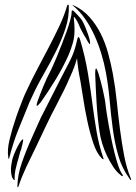

<svg xmlns="http://www.w3.org/2000/svg" viewBox="-20 -753 577 815"><path d="M32 -75Q35 -87 41.5 -102.5Q48 -118 55 -131.5Q62 -145 68.5 -154Q75 -163 78 -161Q79 -161 78 -156Q77 -151 76 -144.5Q75 -138 73 -132Q71 -126 71 -123Q65 -108 62 -94.5Q59 -81 54 -66Q49 -48 45.5 -31.5Q42 -15 42 4Q42 6 42.5 9Q43 12 41 11Q38 11 35 6Q32 1 31 -1Q27 -14 26.5 -30.5Q26 -47 32 -75ZM384 -440Q384 -443 384.5 -452.5Q385 -462 388 -462Q390 -463 393 -454.5Q396 -446 398 -441Q402 -428 407 -409.5Q412 -391 416.5 -371.5Q421 -352 424.5 -333Q428 -314 429 -300Q430 -293 433 -272.5Q436 -252 441 -224Q446 -196 452.5 -164Q459 -132 466.5 -102.5Q474 -73 482 -49.5Q490 -26 498 -15Q503 -8 501 -6Q499 -4 496 -6.5Q493 -9 491 -11Q475 -23 460.5 -45Q446 -67 434 -92Q422 -117 414 -143.5Q406 -170 403 -191Q394 -250 390 -316Q386 -382 384 -440ZM290 -729Q287 -731 288.5 -731.5Q290 -732 293 -730Q332 -712 360 -680.5Q388 -649 407.5 -610Q427 -571 439 -527Q451 -483 459 -440Q470 -380 476 -320Q482 -260 489.5 -202.5Q497 -145 507 -92.5Q517 -40 535 4Q536 6 536.5 7.5Q537 9 535 11Q534 12 532 9Q530 6 529 4Q498 -38 482.5 -91.5Q467 -145 459 -204.5Q451 -264 445.5 -326.5Q440 -389 429 -448Q422 -486 410 -525.5Q398 -565 381 -602.5Q364 -640 341.5 -672.5Q319 -705 290 -729ZM295 -704Q301 -698 310.5 -688Q320 -678 328 -667Q334 -657 341 -640.5Q348 -624 353.5 -608Q359 -592 361.5 -579.5Q364 -567 361 -566Q360 -566 356.5 -570.5Q353 -575 350 -581Q347 -587 344 -592.5Q341 -598 339 -600Q331 -614 325 -625.5Q319 -637 314 -650Q308 -663 301.5 -672.5Q295 -682 294 -681Q293 -681 293.5 -675.5Q294 -670 294.5 -663Q295 -656 295.5 -649.5Q296 -643 296 -640Q298 -602 289.5 -572Q281 -542 270 -517Q247 -466 216 -415Q185 -364 153 -319Q151 -317 145 -310Q139 -303 137 -304Q134 -305 136.5 -313.5Q139 -322 140 -325Q144 -337 150.5 -353Q157 -369 164 -386.5Q171 -404 178.5 -420Q186 -436 192 -447Q195 -453 203 -470Q211 -487 221 -511.5Q231 -536 242 -564Q253 -592 262.5 -618.5Q272 -645 278 -667Q284 -689 284 -702Q284 -709 287 -709Q290 -709 295 -704ZM171 -210Q151 -167 136 -136Q112 -86 91 -43Q71 0 59 37Q57 42 56 42Q54 42 54 39V35Q55 -12 73 -63Q91 -115 116 -170Q129 -199 145 -235Q154 -256 166 -278Q202 -349 237 -418Q257 -456 277 -495Q297 -534 307 -582Q309 -593 312.5 -595.5Q316 -598 321 -581Q341 -514 353 -443Q365 -372 374 -300Q381 -247 390 -194Q399 -141 418 -84Q420 -79 420 -78.5Q420 -78 418 -77Q416 -77 411 -82Q390 -103 375.5 -147Q361 -191 350.5 -240.5Q340 -290 333 -336.5Q326 -383 321 -411Q316 -434 312.5 -458Q309 -482 307 -506Q300 -479 288 -450.5Q276 -422 263.5 -395Q251 -368 238.5 -344.5Q226 -321 218 -304Q197 -265 171 -210ZM97 -299Q74 -243 54 -193Q35 -144 20 -85Q18 -80 19 -79Q19 -78 18 -78Q15 -80 15 -87Q10 -117 21 -162Q32 -208 49 -257Q60 -289 74 -324Q81 -343 90 -362Q113 -412 138.5 -460Q164 -508 188 -554Q212 -600 232.5 -643.5Q253 -687 265 -729Q267 -734 269.5 -733Q272 -732 272 -729Q274 -681 258 -632.5Q242 -584 217.5 -535Q193 -486 164.5 -436.5Q136 -387 113 -336Q104 -318 97 -299Z"/></svg>

Font: mr_AkronimG
Style: Regular
Weight: 400
Version: Version 1.002 April 14, 2020